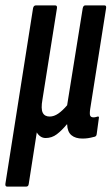

<svg xmlns="http://www.w3.org/2000/svg" viewBox="-38 -510 416 715"><path d="M-11 185Q-19 185 -18 175L85 -479Q87 -490 96 -490H167Q176 -490 174 -479L120 -139Q114 -105 121 -90.5Q128 -76 147 -76Q163 -76 179 -87Q195 -98 212 -118L270 -479Q272 -490 280 -490H351Q359 -490 357 -479L298 -105Q295 -85 298 -79Q301 -73 310 -73Q315 -73 318.5 -74Q322 -75 326 -76Q332 -77 330 -69L322 -10Q321 -1 311 0Q300 3 290 4.5Q280 6 269 6Q243 6 228 -6.5Q213 -19 212 -47H211Q192 -24 173.5 -10Q155 4 132 4Q121 4 112.5 -2Q104 -8 99 -17L69 175Q68 185 59 185Z"/></svg>

Font: Sofia Sans Extra Condensed SemiBold
Style: Italic
Weight: 600
Italic angle: -9°
Designer: Botio Nikoltchev, Ani Petrova
Foundry: lettersoup
Version: Version 4.101